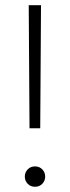

<svg xmlns="http://www.w3.org/2000/svg" viewBox="-20 -704 268 735"><path d="M137 -684 134 -213H93L90 -684ZM153 -28Q153 -12 142 -0.5Q131 11 114 11Q97 11 86 -0.5Q75 -12 75 -28Q75 -44 86 -55.5Q97 -67 114 -67Q131 -67 142 -55.5Q153 -44 153 -28Z"/></svg>

Font: Fira Sans Condensed ExtraLight
Style: Regular
Weight: 275
Width: 3
Designer: Carrois Corporate & Edenspiekermann AG
Foundry: Carrois Corporate GbR & Edenspiekermann AG
Version: Version 4.203